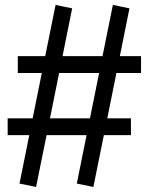

<svg xmlns="http://www.w3.org/2000/svg" viewBox="-20 -742 596 769"><path d="M51.3 -517.1H161.1L202.6 -722.2L269 -708.5L230.5 -517.1H390.6L432.1 -722.2L498.5 -708.5L460 -517.1H544.9V-449.7H446.3L409.7 -268.1H504.4V-200.7H396L354 6.8L287.6 -6.8L326.7 -200.7H166.5L124.5 6.8L58.1 -6.8L97.2 -200.7H10.7V-268.1H110.8L147.5 -449.7H51.3ZM180.2 -268.1H340.3L377 -449.7H216.8Z"/></svg>

Font: AnjaliOldLipi
Style: Regular
Weight: 400
Italic angle: -12°
Designer: Kevin & Siji
Foundry: Kevin & Siji
Version: Version 0.730 2004